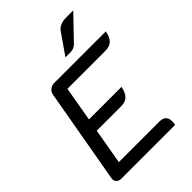

<svg xmlns="http://www.w3.org/2000/svg" viewBox="-263 -1048 1167 1167"><g transform="rotate(-45 320.0 -465.0)"><path d="M141 -656Q144 -675 160.5 -687.5Q177 -700 197 -700H640Q632 -657 611.5 -637.5Q591 -618 555 -618H228L189 -394H469Q461 -352 440.5 -332Q420 -312 385 -312H174L134 -82H482Q539 -82 539 -28Q539 -15 536 0H73Q53 0 41.5 -12.5Q30 -25 33 -44ZM448 -896Q472 -930 531 -930H590L448 -782Q434 -768 416.5 -764Q399 -760 355 -762Z"/></g></svg>

Font: K2D
Style: Italic
Weight: 400
Italic angle: -10°
Designer: Katatrad Aksorn Co.,Ltd.
Foundry: Cadson Demak Co.,Ltd.
Version: Version 1.000; ttfautohint (v1.6)